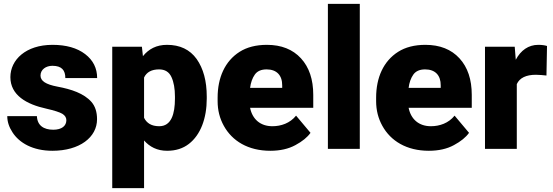

<svg xmlns="http://www.w3.org/2000/svg" viewBox="-20 -770 2859 993"><path d="M323.2 -148.4C323.2 -119.1 299.8 -99.1 255.4 -99.1C206.5 -99.1 172.9 -120.6 170.9 -169.4H17.6C17.6 -141.1 26.4 -113.3 44.4 -85.9C79.6 -30.8 149.9 9.8 251 9.8C392.1 9.8 481.9 -60.1 481.9 -153.3C481.9 -190.9 472.2 -220.7 453.1 -242.7C414.1 -287.1 348.6 -308.6 277.8 -321.8C215.8 -333.5 189.5 -351.6 189.5 -379.4C189.5 -410.2 217.3 -429.7 251 -429.7C299.3 -429.7 317.9 -406.7 317.9 -366.2H482.4C482.4 -417 461.9 -458.5 420.4 -490.2C378.9 -522 322.3 -538.1 251.5 -538.1C113.3 -538.1 33.7 -460.4 33.7 -371.1C33.7 -278.3 116.2 -230.5 219.7 -208C260.3 -198.7 288.1 -189.9 302.2 -181.6C316.4 -172.9 323.2 -161.6 323.2 -148.4Z M1049.3 -270.5C1049.3 -351.1 1031.7 -415.5 997.1 -464.8C961.9 -513.7 910.6 -538.1 843.8 -538.1C789.1 -538.1 749 -516.6 719.2 -479.5L713.9 -528.3H560.5V203.1H725.1V-43.5C754.4 -10.3 793 9.8 844.2 9.8C888.7 9.8 926.3 -2 957 -25.9C1017.6 -72.8 1049.3 -158.2 1049.3 -260.3ZM884.8 -260.3C884.8 -181.2 866.2 -117.2 803.7 -117.2C763.2 -117.2 738.8 -133.3 725.1 -160.6V-369.1C738.3 -397 764.2 -411.1 802.7 -411.1C833.5 -411.1 854.5 -397.9 866.7 -371.6C878.9 -345.2 884.8 -311.5 884.8 -270.5Z M1377.9 9.8C1428.7 9.8 1472.2 0 1507.8 -19.5C1543.5 -38.6 1569.8 -60.1 1585.9 -83L1511.2 -171.9C1480 -132.8 1433.6 -117.2 1388.7 -117.2C1326.2 -117.2 1285.2 -153.8 1273.4 -212.4H1600.1V-279.3C1600.1 -358.9 1579.1 -421.9 1536.6 -468.3C1494.1 -514.6 1435.1 -538.1 1360.4 -538.1C1304.2 -538.1 1256.8 -525.9 1219.2 -502C1143.1 -453.6 1105.5 -368.2 1105.5 -265.1V-246.6C1105.5 -200.2 1116.2 -157.7 1137.7 -119.1C1180.7 -41 1263.2 9.8 1377.9 9.8ZM1358.9 -411.1C1411.1 -411.1 1439.9 -380.4 1439.5 -328.1V-315.4H1273.4C1276.9 -343.3 1285.2 -366.2 1297.9 -384.3C1310.5 -402.3 1331.1 -411.1 1358.9 -411.1Z M1675.8 -750V0H1840.8V-750Z M2197.8 9.8C2248.5 9.8 2292 0 2327.6 -19.5C2363.3 -38.6 2389.6 -60.1 2405.8 -83L2331.1 -171.9C2299.8 -132.8 2253.4 -117.2 2208.5 -117.2C2146 -117.2 2105 -153.8 2093.3 -212.4H2419.9V-279.3C2419.9 -358.9 2398.9 -421.9 2356.4 -468.3C2314 -514.6 2254.9 -538.1 2180.2 -538.1C2124 -538.1 2076.7 -525.9 2039.1 -502C1962.9 -453.6 1925.3 -368.2 1925.3 -265.1V-246.6C1925.3 -200.2 1936 -157.7 1957.5 -119.1C2000.5 -41 2083 9.8 2197.8 9.8ZM2178.7 -411.1C2231 -411.1 2259.8 -380.4 2259.3 -328.1V-315.4H2093.3C2096.7 -343.3 2105 -366.2 2117.7 -384.3C2130.4 -402.3 2150.9 -411.1 2178.7 -411.1Z M2809.1 -532.2C2796.9 -536.1 2781.7 -538.1 2763.7 -538.1C2713.4 -538.1 2673.3 -509.8 2647.5 -460.9L2642.1 -528.3H2488.3V0H2652.8V-335C2667.5 -367.2 2700.7 -383.3 2752 -383.3C2767.1 -383.3 2793 -380.9 2806.2 -379.4Z"/></svg>

Font: Vazirmatn Black
Style: Regular
Weight: 900
Designer: Saber Rastikerdar
Foundry: Saber Rastikerdar
Version: Version 33.003